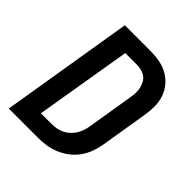

<svg xmlns="http://www.w3.org/2000/svg" viewBox="-200 -868 1001 1001"><g transform="rotate(45 300.0 -367.5)"><path d="M240 0H25L146 -735H333Q368 -735 401.5 -729Q435 -723 463.5 -707Q492 -691 513 -666Q534 -641 544.5 -610Q555 -579 555 -544.5Q555 -510 549 -475L506 -214Q501 -184 490 -154.5Q479 -125 460.5 -99Q442 -73 415.5 -53Q389 -33 359.5 -21Q330 -9 300 -4.5Q270 0 240 0ZM161 -101H239Q257 -101 274.5 -104Q292 -107 309 -115Q326 -123 340 -135.5Q354 -148 364 -163.5Q374 -179 380 -196Q386 -213 389 -230L432 -492Q435 -509 435.5 -527Q436 -545 432 -561.5Q428 -578 420 -592.5Q412 -607 398.5 -616.5Q385 -626 368.5 -630Q352 -634 334 -634H250Z"/></g></svg>

Font: Iosevka Extended Oblique
Style: Bold
Weight: 700
Width: 7
Italic angle: -9°
Monospace: yes
Designer: Belleve Invis
Foundry: Belleve Invis
Version: Version 32.5.0; ttfautohint (v1.8.4)